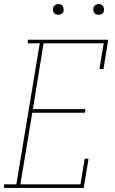

<svg xmlns="http://www.w3.org/2000/svg" viewBox="-49 -932 569 952"><path d="M-29 0V-18H32L148 -717H89V-735H488L464 -590H444L465 -717H167L114 -391H375L372 -373H111L52 -18H350L371 -145H390L366 0ZM440 -859Q434 -859 428 -861Q422 -863 418.5 -868Q415 -873 414 -879Q413 -885 414 -891Q415 -896 417.5 -900Q420 -904 423.5 -906.5Q427 -909 431.5 -910.5Q436 -912 440 -912Q447 -912 452.5 -909.5Q458 -907 461.5 -902Q465 -897 466 -891Q467 -885 466 -879Q466 -874 463.5 -870Q461 -866 457 -863.5Q453 -861 449 -860Q445 -859 440 -859ZM240 -859Q234 -859 228 -861Q222 -863 218.5 -868Q215 -873 214 -879Q213 -885 214 -891Q215 -896 217.5 -900Q220 -904 223.5 -906.5Q227 -909 231.5 -910.5Q236 -912 240 -912Q247 -912 252.5 -909.5Q258 -907 261.5 -902Q265 -897 266 -891Q267 -885 266 -879Q266 -874 263.5 -870Q261 -866 257 -863.5Q253 -861 249 -860Q245 -859 240 -859Z"/></svg>

Font: Iosevka Slab Thin Oblique
Style: Regular
Weight: 100
Italic angle: -9°
Monospace: yes
Designer: Belleve Invis
Foundry: Belleve Invis
Version: Version 11.1.0; ttfautohint (v1.8.3)